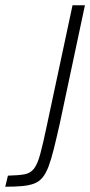

<svg xmlns="http://www.w3.org/2000/svg" viewBox="-58 -708 342 728"><path d="M-38 0 -28 -42Q12 -43 34.5 -47Q57 -51 70.5 -68Q84 -85 94.5 -123.5Q105 -162 119 -229L217 -688H264L169 -241Q156 -183 146 -143Q136 -103 126 -76.5Q116 -50 103 -34.5Q90 -19 71.5 -12Q53 -5 26.5 -2.5Q0 0 -38 0Z"/></svg>

Font: Saira SemiCondensed ExtraLight
Style: Italic
Weight: 250
Width: 4
Italic angle: -12°
Designer: Hector Gatti with collaboration of the Omnibus-Type team
Foundry: Omnibus-Type
Version: Version 1.101